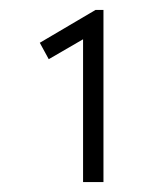

<svg xmlns="http://www.w3.org/2000/svg" viewBox="-20 -797 321 386"><path d="M147 -431V-746L159 -725L78 -678L60 -711L172 -777H188V-431H168Q164 -431 159 -431Q154 -431 147 -431Z"/></svg>

Font: Lexend Peta ExtraLight
Style: Regular
Weight: 250
Version: Version 1.007